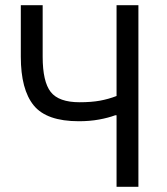

<svg xmlns="http://www.w3.org/2000/svg" viewBox="-20 -718 640 738"><path d="M428 -275H423Q396 -265 360.5 -258.5Q325 -252 283 -252Q159 -252 109.5 -313Q60 -374 60 -500V-698H144V-500Q144 -404 175 -364.5Q206 -325 286 -325Q331 -325 364 -331Q397 -337 428 -349V-698H512V0H428Z"/></svg>

Font: Lilex Nerd Font
Style: Regular
Weight: 400
Designer: Mike Abbink, Paul van der Laan, Pieter van Rosmalen, Mikhael Khrustik
Foundry: Mikhael Khrustik
Version: Version 2.400; ttfautohint (v1.8.4.7-5d5b);Nerd Fonts 3.3.0